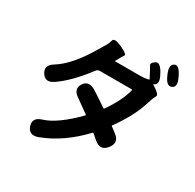

<svg xmlns="http://www.w3.org/2000/svg" viewBox="-196 -1074 1393 1372"><g transform="rotate(30 500.0 -388.0)"><path d="M285 76Q214 103 192 40Q171 -23 243 -45Q351 -78 495 -225Q498 -229 494 -232Q403 -298 389 -307Q327 -347 359 -400Q391 -453 455 -417Q471 -408 581 -334Q585 -331 588 -335Q670 -453 693 -547Q694 -552 689 -552H426Q408 -552 397 -537Q288 -393 189 -325Q127 -281 92 -335Q56 -390 121 -429Q231 -497 336 -676Q355 -709 375 -741Q385 -757 392 -783.5Q399 -810 466 -780Q532 -749 523 -736Q514 -723 485 -670Q483 -666 488 -666H687Q732 -666 760 -674Q765 -675 763 -679Q729 -746 717 -764Q705 -782 737 -803Q769 -825 806 -758L811 -748Q849 -680 807 -662Q802 -660 806 -657L812 -654Q875 -615 865 -596.5Q855 -578 848.5 -560.5Q842 -543 831 -508Q794 -394 697 -259Q694 -255 698 -252L742 -219Q802 -174 756 -116Q710 -58 652 -107L610 -143Q605 -147 601 -143Q455 12 285 76ZM929 -711Q891 -693 861 -762L857 -771Q828 -838 862 -856Q895 -875 929 -807L934 -796Q968 -729 929 -711Z"/></g></svg>

Font: Resource Han Rounded KR
Style: Bold
Weight: 700
Designer: Cyano Hao (round all glyphs); Ryoko NISHIZUKA 西塚涼子 (kana, bopomofo & ideographs); Paul D. Hunt (Latin, Greek & Cyrillic)
Foundry: Cyano Hao
Version: 0.990